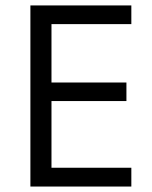

<svg xmlns="http://www.w3.org/2000/svg" viewBox="-20 -683 557 703"><path d="M460.9 0H91.3V-663.1H460.9V-594.7H168.5V-380.9H442.9V-313H168.5V-68.8H460.9Z"/></svg>

Font: Bpm'online Open Sans
Style: Regular
Weight: 400
Foundry: Ascender Corporation
Version: Version 1.10